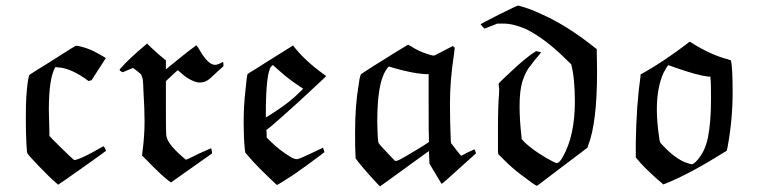

<svg xmlns="http://www.w3.org/2000/svg" viewBox="-20 -629 2707 684"><path d="M177 -390Q154 -350 154 -238Q154 -220 156 -158V-145L168 -132Q179 -121 208 -92.5Q237 -64 244 -59Q245 -58 255 -61Q282 -70 332 -99Q348 -108 350 -108L352 -104Q355 -100 356 -96L358 -92Q358 -91 279 -35Q200 21 187 29L177 20Q160 6 119.5 -36Q79 -78 77 -84L76 -89Q76 -94 75 -102Q74 -110 74 -118Q72 -158 72 -208Q72 -264 74 -288Q78 -343 84 -361Q84 -363 167 -414Q248 -466 250 -466Q255 -465 260 -465Q292 -458 319 -444Q357 -423 357 -422L306 -343L301 -342L296 -340Q233 -387 186 -389Z M496 -467 504 -474 517 -461Q551 -429 571 -414V-382L624 -425Q636 -435 650.5 -446Q665 -457 672 -462L679 -468L686 -459Q713 -411 734 -401Q740 -398 746 -398Q754 -398 766 -404Q768 -405 770 -406Q772 -407 773 -408H775Q775 -404 776 -400V-393L758 -377Q738 -359 730 -351Q713 -335 692 -335Q680 -335 665 -342Q644 -351 623 -371L613 -379Q610 -376 602 -369Q594 -362 587 -355L571 -340V-243Q571 -164 572 -151.5Q573 -139 578 -129Q589 -108 617 -82Q641 -60 643 -60Q645 -60 687 -81Q731 -101 732 -101Q733 -100 734.5 -91.5Q736 -83 735 -82L589 21Q562 3 506 -55L486 -75L488 -92Q495 -147 495 -196Q495 -241 491 -305Q490 -349 486 -355Q484 -359 484 -361Q484 -364 466 -378L454 -387L437 -380Q419 -372 418 -372Q417 -371 411.5 -374.5Q406 -378 406 -380Q406 -382 411 -387Q441 -421 496 -467Z M1131 -103Q1131 -101 1133.5 -94.5Q1136 -88 1136 -87L1115 -71Q1071 -38 1025 -6Q969 30 967 30Q966 30 955.5 20Q945 10 930 -4.5Q915 -19 905 -29Q881 -53 854 -85L852 -99Q848 -139 848 -190Q848 -256 855 -312Q859 -358 862 -365L872 -372Q883 -378 904.5 -392Q926 -406 944 -417L1024 -467Q1062 -417 1127 -369L1142 -358L1133 -349Q1027 -249 947 -180L929 -166L930 -152V-139L943 -126Q976 -93 1020 -67Q1030 -62 1038 -62Q1045 -62 1087 -82ZM957 -393Q953 -397 952 -397Q949 -395 947 -393Q927 -373 927 -219V-211Q930 -211 964 -234Q1013 -266 1046 -299L1060 -313L1045 -323Q1022 -338 997 -358Q991 -363 975 -377Q959 -391 957 -393Z M1265 -363Q1265 -365 1307 -391.5Q1349 -418 1391 -444L1434 -470L1435 -469Q1437 -468 1439 -467Q1441 -466 1443 -465Q1462 -452 1487 -442Q1517 -431 1525 -431Q1529 -431 1537 -436L1593 -465L1600 -459L1597 -434Q1583 -342 1583 -262Q1583 -189 1586 -126L1587 -119L1604 -97Q1622 -74 1623 -74L1646 -86L1670 -97Q1671 -97 1676 -83L1615 -28Q1556 26 1553 26L1510 -46L1508 -91L1334 35Q1333 35 1314.5 15Q1296 -5 1275 -29.5Q1254 -54 1247 -65L1246 -86Q1245 -100 1245 -156Q1245 -253 1257 -322Q1260 -349 1265 -363ZM1382 -387 1366 -392Q1363 -392 1355 -379Q1324 -332 1324 -197Q1324 -178 1326 -138Q1327 -121 1330 -118Q1335 -110 1366 -78L1387 -56H1393Q1400 -57 1432 -76L1487 -109L1508 -123V-136Q1507 -143 1507 -257V-365H1493Q1448 -368 1382 -387Z M1692 -542Q1692 -544 1756.5 -576.5Q1821 -609 1826 -609H1827Q1866 -599 1906 -580Q1997 -540 2093 -464L2106 -454V-440Q2106 -436 2106.5 -412Q2107 -388 2107 -372Q2107 -191 2075 -110L2073 -103L1983 -35Q1964 -21 1939.5 -2Q1915 17 1904 25L1893 33Q1888 33 1837 -6Q1805 -30 1776 -59L1755 -80L1754 -91V-171Q1754 -253 1758 -297Q1759 -316 1757 -321Q1757 -323 1757 -326L1756 -330Q1757 -334 1793 -367Q1855 -426 1890 -447L1898 -445Q1900 -445 1903 -444L1907 -443Q1908 -443 1906.5 -441Q1905 -439 1899.5 -432Q1894 -425 1885 -415L1870 -395Q1854 -378 1841 -339Q1831 -306 1831 -250Q1831 -201 1838 -140V-134L1850 -121Q1879 -94 1925 -67Q1958 -48 1963 -48Q1973 -48 1985 -70Q2028 -146 2028 -267Q2028 -350 2015 -400L1994 -420Q1925 -489 1855 -525Q1809 -545 1773 -545H1752L1706 -527Z M2245 -121Q2247 -254 2262 -359V-364L2275 -371Q2344 -410 2426 -472Q2435 -480 2438 -480Q2439 -480 2440 -479Q2510 -434 2572 -418L2584 -414Q2590 -388 2590 -300Q2590 -203 2572 -105Q2569 -94 2569 -92L2559 -86Q2448 -16 2361 21L2343 28Q2338 23 2322 10Q2269 -38 2252 -60L2245 -68ZM2513 -278Q2513 -341 2511 -349V-356H2504Q2466 -360 2386 -388L2361 -397Q2359 -397 2344 -370Q2320 -317 2320 -239Q2320 -193 2329 -134Q2330 -124 2333 -120Q2336 -116 2353 -99Q2394 -58 2432 -47Q2441 -44 2445 -44Q2450 -44 2459 -53Q2491 -85 2502 -139Q2513 -193 2513 -278Z"/></svg>

Font: MathJax_Fraktur
Style: Regular
Weight: 400
Version: Version 1.1